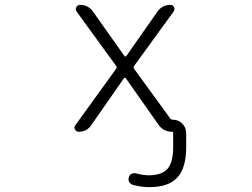

<svg xmlns="http://www.w3.org/2000/svg" viewBox="-20 -565 1040 792"><path d="M499 -242.2Q498 -244.1 495.1 -244.1Q492.2 -244.1 491.2 -242.2L356.4 -48.8Q337.9 -21.5 304.7 -21.5Q293.9 -21.5 290 -30.3Q287.1 -35.2 287.1 -39.1Q287.1 -43.9 291 -48.8L459 -281.2Q462.9 -287.1 459 -293L295.9 -517.6Q290 -526.4 294.9 -535.6Q299.8 -544.9 310.5 -544.9Q343.8 -544.9 363.3 -517.6L493.2 -334Q494.1 -332 497.1 -332Q500 -332 501 -334L629.9 -517.6Q649.4 -544.9 682.6 -544.9Q693.4 -544.9 697.8 -535.6Q702.1 -526.4 696.3 -517.6L533.2 -293Q529.3 -287.1 533.2 -281.2L681.6 -77.1Q685.5 -71.3 692.4 -71.3Q715.8 -71.3 731.9 -55.2Q748 -39.1 748 -15.6V42Q748 127.9 711.4 167.5Q674.8 207 595.7 207Q562.5 207 527.3 197.3Q517.6 194.3 512.7 185.1Q507.8 175.8 511.7 166Q513.7 156.2 522.9 151.9Q532.2 147.5 542 150.4Q567.4 157.2 591.8 158.2Q647.5 158.2 670.9 131.3Q694.3 104.5 694.3 42V-16.6Q694.3 -21.5 689.5 -21.5Q653.3 -21.5 632.8 -51.8Z"/></svg>

Font: Rounded Mgen+ 1m light
Style: Regular
Weight: 200
Designer: [Source Han Sans]
Ryoko NISHIZUKA  (kana & ideographs); Paul D. Hunt (Latin, Greek & Cyrillic); Wenlong ZHANG  (bopomofo
Version: Version 1.059.20150602